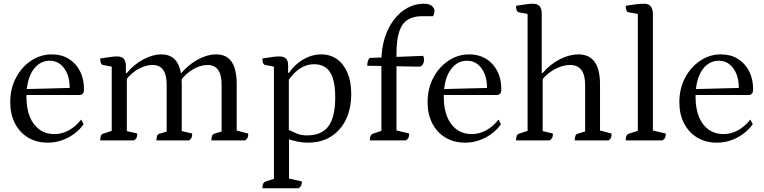

<svg xmlns="http://www.w3.org/2000/svg" viewBox="-20 -754 4101 1031"><path d="M237 12Q176 12 130.5 -15.5Q85 -43 60 -92Q35 -141 35 -205Q35 -278 65.5 -336Q96 -394 147 -428Q198 -462 258 -462Q310 -462 348.5 -438.5Q387 -415 409 -373Q431 -331 431 -276Q431 -257 424 -250.5Q417 -244 408 -244H93V-275L365 -282L354 -271Q356 -319 342.5 -354Q329 -389 304.5 -408.5Q280 -428 247 -428Q192 -428 157 -377Q122 -326 122 -233Q122 -173 139.5 -128.5Q157 -84 191 -59Q225 -34 273 -34Q313 -34 350 -54.5Q387 -75 416 -112L429 -87Q408 -57 377 -34.5Q346 -12 310.5 0Q275 12 237 12Z M518 0Q518 -32 534 -36L591 -55L580 -41V-409L592 -394L533 -405Q518 -408 518 -440Q556 -446 575.5 -448.5Q595 -451 608 -451Q634 -451 645 -438Q656 -425 656 -396V-359L652 -362H661Q699 -408 749.5 -435Q800 -462 846 -462Q902 -462 929 -422Q956 -382 956 -301V-39L944 -53L1012 -37Q1012 -22 1008.5 -14.5Q1005 -7 995 0H820Q820 -32 836 -36L886 -51L875 -37V-299Q875 -405 800 -405Q772 -405 744 -393.5Q716 -382 692.5 -362.5Q669 -343 653 -320L661 -339V-39L649 -53L717 -37Q717 -22 713.5 -14.5Q710 -7 699 0ZM1115 0Q1115 -32 1131 -36L1181 -51L1170 -37V-299Q1170 -405 1095 -405Q1054 -405 1014.5 -380.5Q975 -356 950 -321L939 -362H954Q993 -408 1043.5 -435Q1094 -462 1140 -462Q1197 -462 1224 -422Q1251 -382 1251 -301V-43L1239 -56L1313 -37Q1313 -22 1309.5 -14.5Q1306 -7 1296 0Z M1389 257Q1389 227 1405 221L1462 203L1451 220V-409L1463 -394L1404 -405Q1389 -408 1389 -440Q1427 -446 1446.5 -448.5Q1466 -451 1478 -451Q1504 -451 1515.5 -440Q1527 -429 1527 -405V-360L1524 -363H1532Q1564 -410 1610 -436Q1656 -462 1704 -462Q1754 -462 1790 -436Q1826 -410 1846 -362.5Q1866 -315 1866 -250Q1866 -171 1837.5 -112Q1809 -53 1757 -20.5Q1705 12 1634 12Q1605 12 1575 6Q1545 0 1518 -11L1532 -19V215L1520 202L1601 220Q1601 234 1597 242.5Q1593 251 1582 257ZM1628 -27Q1707 -27 1743.5 -76Q1780 -125 1780 -231Q1780 -323 1752.5 -366Q1725 -409 1667 -409Q1637 -409 1611.5 -397.5Q1586 -386 1564 -364.5Q1542 -343 1521 -313L1531 -336V-44L1521 -62Q1556 -43 1578.5 -35Q1601 -27 1628 -27Z M1966 0Q1966 -30 1982 -36L2039 -55L2028 -41V-424Q2028 -495 2046.5 -552Q2065 -609 2097 -650Q2129 -691 2169.5 -712.5Q2210 -734 2255 -734Q2284 -734 2298.5 -722.5Q2313 -711 2313 -694Q2313 -688 2311 -681Q2309 -674 2306 -667H2245Q2200 -667 2169.5 -648Q2139 -629 2124 -585Q2109 -541 2109 -465V-39L2096 -57L2177 -37Q2177 -22 2173.5 -14.5Q2170 -7 2159 0ZM2233 -396 1952 -401Q1952 -415 1955.5 -426.5Q1959 -438 1966 -443L2252 -454Q2255 -449 2256 -444.5Q2257 -440 2257 -435Q2257 -419 2250.5 -408.5Q2244 -398 2233 -396Z M2478 12Q2417 12 2371.5 -15.5Q2326 -43 2301 -92Q2276 -141 2276 -205Q2276 -278 2306.5 -336Q2337 -394 2388 -428Q2439 -462 2499 -462Q2551 -462 2589.5 -438.5Q2628 -415 2650 -373Q2672 -331 2672 -276Q2672 -257 2665 -250.5Q2658 -244 2649 -244H2334V-275L2606 -282L2595 -271Q2597 -319 2583.5 -354Q2570 -389 2545.5 -408.5Q2521 -428 2488 -428Q2433 -428 2398 -377Q2363 -326 2363 -233Q2363 -173 2380.5 -128.5Q2398 -84 2432 -59Q2466 -34 2514 -34Q2554 -34 2591 -54.5Q2628 -75 2657 -112L2670 -87Q2649 -57 2618 -34.5Q2587 -12 2551.5 0Q2516 12 2478 12Z M2751 0Q2751 -32 2767 -36L2824 -55L2813 -38V-692L2825 -677L2766 -688Q2751 -691 2751 -723Q2789 -729 2808.5 -731.5Q2828 -734 2840 -734Q2866 -734 2877.5 -721Q2889 -708 2889 -679V-356L2884 -362H2894Q2933 -408 2985 -435Q3037 -462 3086 -462Q3202 -462 3202 -301V-43L3191 -56L3264 -37Q3264 -22 3261 -14.5Q3258 -7 3248 0H3066Q3066 -32 3082 -36L3132 -51L3122 -34V-299Q3122 -405 3041 -405Q3013 -405 2984.5 -394Q2956 -383 2932 -365Q2908 -347 2891 -326L2894 -336V-39L2882 -53L2949 -37Q2949 -22 2945.5 -14.5Q2942 -7 2931 0Z M3340 0Q3340 -17 3344 -25Q3348 -33 3356 -36L3416 -55L3405 -41V-692L3417 -677L3355 -688Q3340 -691 3340 -723Q3373 -728 3396 -731Q3419 -734 3440 -734Q3486 -734 3486 -676V-43L3474 -56L3555 -37Q3555 -22 3551.5 -14.5Q3548 -7 3537 0Z M3830 12Q3769 12 3723.5 -15.5Q3678 -43 3653 -92Q3628 -141 3628 -205Q3628 -278 3658.5 -336Q3689 -394 3740 -428Q3791 -462 3851 -462Q3903 -462 3941.5 -438.5Q3980 -415 4002 -373Q4024 -331 4024 -276Q4024 -257 4017 -250.5Q4010 -244 4001 -244H3686V-275L3958 -282L3947 -271Q3949 -319 3935.5 -354Q3922 -389 3897.5 -408.5Q3873 -428 3840 -428Q3785 -428 3750 -377Q3715 -326 3715 -233Q3715 -173 3732.5 -128.5Q3750 -84 3784 -59Q3818 -34 3866 -34Q3906 -34 3943 -54.5Q3980 -75 4009 -112L4022 -87Q4001 -57 3970 -34.5Q3939 -12 3903.5 0Q3868 12 3830 12Z"/></svg>

Font: Pitagon Serif
Style: Regular
Weight: 400
Designer: Travis Tran
Foundry: Pitagon
Version: Version 1.000;gftools[0.9.26]